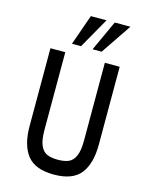

<svg xmlns="http://www.w3.org/2000/svg" viewBox="-138 -1029 875 1125"><g transform="rotate(15 300.0 -466.5)"><path d="M420 -228V-700H510V-228Q510 -113 462 -51.5Q414 10 300 10Q186 10 138 -51.5Q90 -113 90 -228V-700H180V-228Q180 -167 194.5 -134.5Q209 -102 234.5 -91Q260 -80 300 -80Q340 -80 365.5 -91Q391 -102 405.5 -134.5Q420 -167 420 -228ZM365 -943 260 -758H205L270 -943ZM510 -943 385 -758H330L415 -943Z"/></g></svg>

Font: Fliege Mono Thin
Style: Regular
Weight: 100
Version: Version 0.020;Glyphs 3.3 (3306)